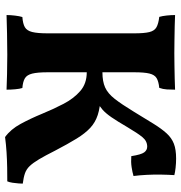

<svg xmlns="http://www.w3.org/2000/svg" viewBox="2 -726 732 777"><g transform="rotate(90 368.5 -337.0)"><path d="M534.2 9Q502.8 -13.6 480.9 -54Q459 -94.4 440.1 -140.4Q421.2 -186.4 399.7 -227.7Q378.2 -269 347.9 -295.3Q317.6 -321.6 272 -321.6V-385Q308.8 -385 333.1 -395.8Q357.4 -406.6 379.3 -434.4Q401.2 -462.2 431.6 -512.2Q460.2 -559.2 480.3 -591.7Q500.4 -624.2 519.1 -644.7Q537.8 -665.2 561.2 -674.2Q584.6 -683.2 621 -683.2Q639.6 -683.2 658.4 -681.1Q677.2 -679 688.2 -676Q686.6 -651.2 686.1 -622.4Q685.6 -593.6 687.1 -564.4Q688.6 -535.2 691.8 -510.8Q676 -506.2 655.8 -503.1Q635.6 -500 611.4 -501.8Q605.2 -541.6 596.2 -553.9Q587.2 -566.2 573 -566.2Q550.6 -566.2 534.8 -547.2Q519 -528.2 494.2 -486.2Q469.8 -444.4 453.7 -421.1Q437.6 -397.8 422.8 -385Q408 -372.2 388.2 -361.2L369.6 -378Q414.8 -375.8 444.7 -366.1Q474.6 -356.4 496.8 -335.9Q519 -315.4 540.4 -280.6Q561.8 -245.8 589.4 -193Q609.6 -152.8 624.1 -128.5Q638.6 -104.2 651.4 -90.8Q664.2 -77.4 680.7 -71.6Q697.2 -65.8 722.6 -62.6Q722.6 -57.2 721.8 -45.8Q721 -34.4 719.1 -21.6Q717.2 -8.8 713.4 0Q687.6 0 657.2 0.5Q626.8 1 595.5 3Q564.2 5 534.2 9ZM40.4 3Q40.4 -13 42.6 -31.2Q44.8 -49.4 48.4 -61Q75.4 -63 89.5 -71.1Q103.6 -79.2 109 -100.7Q114.4 -122.2 114.4 -163V-514.2Q114.4 -554.4 109.3 -575Q104.2 -595.6 89.8 -603.7Q75.4 -611.8 47.8 -615Q44.2 -627.2 42.3 -644.8Q40.4 -662.4 40.4 -679Q57.2 -678 85.3 -677.5Q113.4 -677 143.1 -676.5Q172.8 -676 195.6 -676Q218.4 -676 244.9 -676.5Q271.4 -677 296.9 -677.5Q322.4 -678 342.4 -679Q342.4 -661.8 341.4 -645.7Q340.4 -629.6 335 -615Q309.2 -612.4 295.7 -604.3Q282.2 -596.2 277.1 -575.3Q272 -554.4 272 -514.2V-163Q272 -122.2 277.4 -100.7Q282.8 -79.2 296.6 -71.1Q310.4 -63 335.6 -61Q339.2 -50 340.8 -31.8Q342.4 -13.6 342.4 3Q317.2 2 280.2 1Q243.2 0 201.6 0Q159.4 0 115.6 1Q71.8 2 40.4 3Z"/></g></svg>

Font: Vollkorn
Style: Regular
Weight: 400
Designer: Friedrich Althausen
Foundry: Friedrich Althausen
Version: Version 4.104